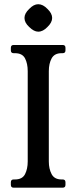

<svg xmlns="http://www.w3.org/2000/svg" viewBox="-20 -868 353 888"><path d="M205.8 -121Q205.8 -87 218.8 -62.5Q231.8 -38 264.8 -38H269.8Q282.8 -38 282.8 -25V-13Q282.8 0 269.8 0H43.2Q30.2 0 30.2 -13V-25Q30.2 -38 43.2 -38H49.2Q83.2 -38 95.8 -62.5Q108.2 -87 108.2 -121V-539Q108.2 -574 95.8 -598Q83.2 -622 49.2 -622H43.2Q30.2 -622 30.2 -635V-647Q30.2 -660 43.2 -660H269.8Q282.8 -660 282.8 -647V-635Q282.8 -622 269.8 -622H264.8Q231.8 -622 218.8 -598Q205.8 -574 205.8 -539ZM156.7 -848.5Q178.8 -848.5 199.5 -826.7Q221.2 -806 221.2 -785Q221.2 -764 199.5 -743.3Q178.8 -721.5 156.8 -721.5Q137 -721.5 115 -743.2Q93.2 -763.1 93.2 -785.1Q93.2 -806 115 -826.7Q135.8 -848.5 156.7 -848.5Z"/></svg>

Font: Young Serif Light
Style: Regular
Weight: 300
Designer: Bastien Sozeau
Foundry: NBR — Bastien Sozeau
Version: Version 5.001